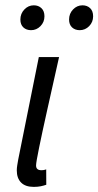

<svg xmlns="http://www.w3.org/2000/svg" viewBox="-20 -704 376 733"><path d="M108.8 9.5Q76.9 9.5 60.5 -7.1Q44.1 -23.6 44.1 -53.8Q44.1 -62.4 45.8 -72.8Q47.5 -83.1 49.6 -95.2L128.2 -486.1H205.5Q180.5 -375.1 160.6 -285.6Q140.6 -196.2 129.2 -140Q117.7 -83.8 117.7 -72.5Q117.7 -62.5 123.2 -58.3Q128.7 -54.1 136.8 -54.1Q140.5 -54.1 145.1 -54.6Q149.7 -55.1 156.4 -57.3L156.7 1.3Q147.5 4.6 135.6 7.1Q123.8 9.5 108.8 9.5ZM98.5 -588.8Q80.6 -588.8 69.2 -599.4Q57.8 -610.1 57.8 -629.5Q57.8 -652 73 -667.8Q88.1 -683.7 108.9 -683.7Q126.8 -683.7 138.2 -672.8Q149.7 -661.9 149.7 -641.7Q149.7 -619.7 134.5 -604.2Q119.4 -588.8 98.5 -588.8ZM284.4 -588.8Q266.5 -588.8 255.1 -599.4Q243.7 -610.1 243.7 -629.5Q243.7 -652 258.8 -667.8Q274 -683.7 294.8 -683.7Q312.7 -683.7 324.1 -672.8Q335.5 -661.9 335.5 -641.7Q335.5 -619.7 320.4 -604.2Q305.2 -588.8 284.4 -588.8Z"/></svg>

Font: Source Sans 3
Style: Italic
Weight: 200
Italic angle: -11°
Designer: Paul D. Hunt
Foundry: Adobe
Version: Version 3.046;hotconv 1.0.118;makeotfexe 2.5.65603